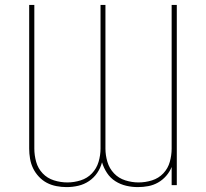

<svg xmlns="http://www.w3.org/2000/svg" viewBox="-20 -755 840 783"><path d="M251 8Q231 8 210 4Q189 0 171 -9.5Q153 -19 138.5 -34.5Q124 -50 115 -68.5Q106 -87 102.5 -108Q99 -129 99 -149V-735H120V-149Q120 -122 127.5 -95Q135 -68 154 -48Q173 -28 200 -19.5Q227 -11 255 -11Q282 -11 309 -19.5Q336 -28 355 -48Q374 -68 382 -95Q390 -122 390 -149V-735H410V-149Q410 -122 418 -95Q426 -68 445 -48Q464 -28 491 -19.5Q518 -11 545 -11Q573 -11 600 -19.5Q627 -28 646 -48Q665 -68 672.5 -95Q680 -122 680 -149V-735H701V0H680V-74Q672 -54 657.5 -37.5Q643 -21 624.5 -10.5Q606 0 585 4Q564 8 542 8Q518 8 494.5 2.5Q471 -3 450.5 -16Q430 -29 416.5 -49.5Q403 -70 396 -93Q390 -70 376.5 -50Q363 -30 343 -16.5Q323 -3 299.5 2.5Q276 8 252 8Z"/></svg>

Font: Iosevka Aile Thin
Style: Regular
Weight: 100
Designer: Belleve Invis
Foundry: Belleve Invis
Version: Version 31.1.0; ttfautohint (v1.8.4)